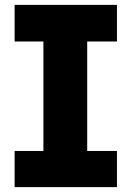

<svg xmlns="http://www.w3.org/2000/svg" viewBox="-20 -768 540 788"><path d="M40 0V-148.4H158.2V-597.7H40V-748H460V-597.7H337.9V-148.4H460V0Z"/></svg>

Font: GenEi Gothic M Heavy
Style: Regular
Weight: 800
Designer: o_tamon (Modified); [Source Han Sans]
Ryoko NISHIZUKA  (kana & ideographs); Paul D. Hunt (Latin, Greek & Cyrillic); Wenl
Version: Version 1.1a;Original Version 1.004